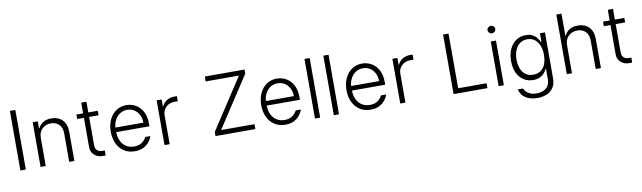

<svg xmlns="http://www.w3.org/2000/svg" viewBox="-48 -1408 7721 2308"><g transform="rotate(-10 3812.5 -254.0)"><path d="M163 -727.3V0H96.6V-727.3Z M406.2 -340.9V0H343V-545.5H404.5V-459.9H410.2Q429.3 -501.8 470 -527.2Q510.7 -552.6 570.7 -552.6Q653.4 -552.6 704.5 -501.4Q755.7 -450.3 755.7 -353.3V0H692.5V-349.4Q692.5 -416.2 655 -455.4Q617.5 -494.7 554.7 -494.7Q490.4 -494.7 448.3 -453.5Q406.2 -412.3 406.2 -340.9Z M1137.4 -545.5V-490.4H1022V-150.6Q1022 -99.1 1047.1 -80.3Q1072.1 -61.4 1104.4 -61.4H1137.4V0H1098.7Q1063.9 0 1031.6 -15.3Q999.3 -30.5 978.9 -60.7Q958.5 -90.9 958.5 -135.3V-490.4H877.1V-545.5H958.5V-676.1H1022V-545.5Z M1495.7 11.4Q1419.4 11.4 1363.6 -24.3Q1307.9 -60 1277.5 -123.4Q1247.2 -186.8 1247.2 -269.5Q1247.2 -352.3 1277.5 -416.2Q1307.9 -480.1 1361.7 -516.5Q1415.5 -552.9 1486.2 -552.9Q1545.5 -552.9 1598.2 -524Q1650.9 -495 1683.9 -435.7Q1717 -376.4 1717 -285.2V-253.9H1310.7Q1312.9 -159.4 1362.6 -103Q1412.3 -46.5 1495.7 -46.5Q1554 -46.5 1590.9 -73.3Q1627.8 -100.1 1643.5 -136.4H1707.4Q1687.9 -73.9 1632.8 -31.2Q1577.8 11.4 1495.7 11.4ZM1311.1 -309.7H1652.3Q1652.3 -362.2 1631.2 -404.3Q1610.1 -446.4 1572.6 -470.9Q1535.2 -495.4 1486.2 -495.4Q1436.4 -495.4 1398.1 -470.2Q1359.7 -445 1337 -402.7Q1314.3 -360.4 1311.1 -309.7Z M1855.8 0V-545.5H1917.3V-461.6H1921.9Q1938.6 -502.8 1979 -528.2Q2019.5 -553.6 2071 -553.6H2104.4V-491.8H2066.4Q2002.5 -491.8 1960.8 -452.4Q1919 -413 1919 -352.3V0Z M2478 0V-50.1L2881.7 -667.6H2475.9V-727.3H2960.9V-677.2L2556.8 -59.7H2964.5V0Z M3332.4 11.4Q3256 11.4 3200.3 -24.3Q3144.5 -60 3114.2 -123.4Q3083.8 -186.8 3083.8 -269.5Q3083.8 -352.3 3114.2 -416.2Q3144.5 -480.1 3198.3 -516.5Q3252.1 -552.9 3322.8 -552.9Q3382.1 -552.9 3434.8 -524Q3487.6 -495 3520.6 -435.7Q3553.6 -376.4 3553.6 -285.2V-253.9H3147.4Q3149.5 -159.4 3199.2 -103Q3248.9 -46.5 3332.4 -46.5Q3390.6 -46.5 3427.6 -73.3Q3464.5 -100.1 3480.1 -136.4H3544Q3524.5 -73.9 3469.5 -31.2Q3414.4 11.4 3332.4 11.4ZM3147.7 -309.7H3489Q3489 -362.2 3467.9 -404.3Q3446.7 -446.4 3409.3 -470.9Q3371.8 -495.4 3322.8 -495.4Q3273.1 -495.4 3234.7 -470.2Q3196.4 -445 3173.7 -402.7Q3150.9 -360.4 3147.7 -309.7Z M3755.7 -727.3V0H3692.5V-727.3Z M3985.8 -727.3V0H3922.6V-727.3Z M4373.2 11.4Q4296.9 11.4 4241.1 -24.3Q4185.4 -60 4155 -123.4Q4124.6 -186.8 4124.6 -269.5Q4124.6 -352.3 4155 -416.2Q4185.4 -480.1 4239.2 -516.5Q4293 -552.9 4363.6 -552.9Q4422.9 -552.9 4475.7 -524Q4528.4 -495 4561.4 -435.7Q4594.5 -376.4 4594.5 -285.2V-253.9H4188.2Q4190.3 -159.4 4240.1 -103Q4289.8 -46.5 4373.2 -46.5Q4431.5 -46.5 4468.4 -73.3Q4505.3 -100.1 4521 -136.4H4584.9Q4565.3 -73.9 4510.3 -31.2Q4455.3 11.4 4373.2 11.4ZM4188.6 -309.7H4529.8Q4529.8 -362.2 4508.7 -404.3Q4487.6 -446.4 4450.1 -470.9Q4412.6 -495.4 4363.6 -495.4Q4313.9 -495.4 4275.6 -470.2Q4237.2 -445 4214.5 -402.7Q4191.8 -360.4 4188.6 -309.7Z M4733.3 0V-545.5H4794.7V-461.6H4799.4Q4816.1 -502.8 4856.5 -528.2Q4897 -553.6 4948.5 -553.6H4981.9V-491.8H4943.9Q4880 -491.8 4838.2 -452.4Q4796.5 -413 4796.5 -352.3V0Z M5384.2 0V-727.3H5450.6V-59.7H5797.2V0Z M5934.3 0V-545.5H5997.9V0ZM5966.6 -639.2Q5947.1 -639.2 5933.2 -652.7Q5919.4 -666.2 5919.4 -684.7Q5919.4 -703.5 5933.2 -716.8Q5947.1 -730.1 5966.6 -730.1Q5986.2 -730.1 6000.2 -716.8Q6014.2 -703.5 6014.2 -684.7Q6014.2 -666.2 6000.2 -652.7Q5986.2 -639.2 5966.6 -639.2Z M6370 221.6Q6286.6 221.6 6228.2 185.4Q6169.7 149.1 6154.1 78.1L6218 78.5Q6225.5 98 6243.4 118.1Q6261.4 138.1 6292.4 151.5Q6323.5 164.8 6370 164.8Q6442.5 164.8 6486.9 128.4Q6531.2 92 6531.2 16V-106.9H6525.6Q6514.9 -82 6494.3 -57.5Q6473.7 -33 6440.3 -16.7Q6407 -0.4 6358 0Q6292.6 -0.4 6242 -32.7Q6191.4 -65 6162.5 -125.2Q6133.5 -185.4 6133.5 -268.5Q6133.5 -351.6 6161.8 -414.4Q6190 -477.3 6240.8 -512.4Q6291.5 -547.6 6359 -547.2Q6409.4 -547.6 6442.5 -530Q6475.5 -512.4 6495.6 -486.5Q6515.6 -460.6 6526.6 -435.7H6533.4V-539.8H6594.8V19.9Q6594.8 89.1 6565.5 133.7Q6536.2 178.3 6485.4 199.9Q6434.7 221.6 6370 221.6ZM6369.3 -63.6Q6448.2 -63.6 6492.2 -120Q6536.2 -176.5 6536.2 -275.2Q6536.2 -339.1 6516.7 -388.8Q6497.2 -438.6 6460 -467Q6422.9 -495.4 6369.3 -495.4Q6314.6 -495.4 6277.2 -465.9Q6239.7 -436.4 6220.3 -386.5Q6201 -336.6 6201 -275.2Q6201 -181.5 6244.5 -122.5Q6288 -63.6 6369.3 -63.6Z M6829.5 -340.9V0H6766.3V-727.3H6829.5V-459.9H6835.2Q6854.4 -502.1 6894.7 -527.3Q6935 -552.6 6996.8 -552.6Q7079.9 -552.6 7131.4 -501.8Q7182.9 -451 7182.9 -353.3V0H7119.3V-349.4Q7119.3 -416.9 7081.9 -455.8Q7044.4 -494.7 6980.8 -494.7Q6915.5 -494.7 6872.5 -453.5Q6829.5 -412.3 6829.5 -340.9Z M7564.6 -545.5V-490.4H7449.2V-150.6Q7449.2 -99.1 7474.3 -80.3Q7499.3 -61.4 7531.6 -61.4H7564.6V0H7525.9Q7491.1 0 7458.8 -15.3Q7426.5 -30.5 7406.1 -60.7Q7385.7 -90.9 7385.7 -135.3V-490.4H7304.3V-545.5H7385.7V-676.1H7449.2V-545.5Z"/></g></svg>

Font: Inter Zeller Light
Style: Regular
Weight: 300
Designer: Rasmus Andersson; Joe Bland
Foundry: zeller
Version: Version 3.015;git-dec3a8cb1